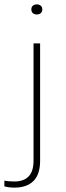

<svg xmlns="http://www.w3.org/2000/svg" viewBox="-57 -668 299 876"><path d="M9 188Q-3 188 -16 186.5Q-29 185 -37 182V156Q-29 158 -16 159Q-3 160 9 160Q51 160 73.5 137Q96 114 96 65V-470H126V65Q126 128 95.5 158Q65 188 9 188ZM111 -602Q100 -602 93 -608Q86 -614 86 -625Q86 -636 93 -642Q100 -648 111 -648Q122 -648 129 -642Q136 -636 136 -625Q136 -614 129 -608Q122 -602 111 -602Z"/></svg>

Font: Celebes Thin
Style: Regular
Weight: 250
Designer: Anugrah Pasau
Foundry: Lafontype
Version: Version 1.000; ttfautohint (v1.8.4)